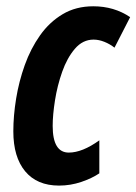

<svg xmlns="http://www.w3.org/2000/svg" viewBox="-20 -575 430 605"><path d="M166 9.8Q96.7 9.8 59.3 -35.2Q22 -80.1 22 -161.1Q22 -210 30.8 -264.2Q39.6 -318.4 58.1 -370.1Q76.7 -421.9 106.2 -463.6Q135.7 -505.4 177.5 -530.3Q219.2 -555.2 273.9 -555.2Q339.4 -555.2 390.1 -521L340.8 -424.8Q326.7 -436 309.1 -443.1Q291.5 -450.2 274.9 -450.2Q240.7 -450.2 216.1 -421.4Q191.4 -392.6 176 -348.9Q160.6 -305.2 153.3 -259Q146 -212.9 146 -178.2Q146 -94.2 196.8 -94.2Q239.3 -94.2 293 -132.8V-28.8Q270 -13.2 236.1 -1.7Q202.1 9.8 166 9.8Z"/></svg>

Font: Open Sans Condensed
Style: Bold Italic
Weight: 700
Width: 3
Italic angle: -12°
Designer: Monotype Design Team
Foundry: Monotype Imaging Inc.
Version: Version 3.003; ttfautohint (v1.8.4)